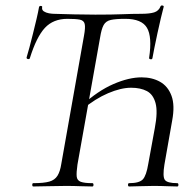

<svg xmlns="http://www.w3.org/2000/svg" viewBox="-20 -675 709 695"><path d="M100.6 0Q96.8 0 96.8 -6Q96.8 -12 100.6 -12Q138.4 -12 158.3 -17.6Q178.2 -23.2 188 -38.8Q197.8 -54.4 202 -82.4L284 -545.4Q289.6 -575.6 286.6 -588.3Q283.6 -601 268.9 -603.9Q254.2 -606.8 223.8 -606.8Q173 -606.8 142.6 -574.2Q112.2 -541.6 88 -464.2Q87 -460.2 81.1 -461.3Q75.2 -462.4 76.4 -467.6Q80.4 -479.8 86.4 -502.7Q92.4 -525.6 99.3 -553Q106.2 -580.4 112.2 -606Q118.2 -631.6 121.2 -649Q122.2 -654 128.2 -653.5Q134.2 -653 132.4 -647.8Q131.2 -638.8 138.8 -633.8Q146.4 -628.8 157.1 -626.9Q167.8 -625 175 -625Q213.6 -624 248.8 -623Q284 -622 324.8 -622Q385.6 -622 422.4 -623.5Q459.2 -625 490.8 -625Q521.4 -625 538.1 -630.2Q554.8 -635.4 561.4 -652.6Q563.2 -656 568.4 -655Q573.6 -654 572.4 -649.8Q568.4 -635.6 562.4 -609.9Q556.4 -584.2 550 -555Q543.6 -525.8 538.7 -501Q533.8 -476.2 531.8 -464.6Q530.8 -459.4 524.9 -460.5Q519 -461.6 519.8 -465.8Q531.2 -541.8 512 -574.3Q492.8 -606.8 433.6 -606.8Q398.6 -606.8 380.9 -602.8Q363.2 -598.8 355.2 -584.4Q347.2 -570 342.4 -539.6L260.4 -79.4Q256.2 -50.6 257.6 -36.2Q259 -21.8 272.4 -16.9Q285.8 -12 314.4 -12Q318.4 -12 318.4 -6Q318.4 0 314.4 0Q293.2 0 270.1 -1Q247 -2 218.2 -2Q183.8 -2 154 -1Q124.2 0 100.6 0ZM447.4 0Q443.4 0 443.4 -6Q443.4 -12 447.4 -12Q484.2 -12 497 -25.7Q509.8 -39.4 516.8 -82.4L540.4 -211.4Q551.6 -270 543.1 -301.6Q534.6 -333.2 511.7 -345.3Q488.8 -357.4 454.6 -357.4Q417.6 -357.4 371.1 -337.5Q324.6 -317.6 279.2 -279.8L276.4 -293.6Q334.2 -346.2 390.3 -370.6Q446.4 -395 492.6 -395Q530.8 -395 559.4 -378.9Q588 -362.8 600.8 -328.3Q613.6 -293.8 603.2 -238.4L575.2 -79.4Q568.2 -36.4 576.5 -24.2Q584.8 -12 621.8 -12Q625.8 -12 625.8 -6Q625.8 0 621.8 0Q606 0 584.1 -1Q562.2 -2 535 -2Q509.2 -2 486 -1Q462.8 0 447.4 0Z"/></svg>

Font: Cormorant Light
Style: Italic
Weight: 300
Italic angle: -10°
Designer: Christian Thalmann (Catharsis Fonts)
Foundry: Catharsis Fonts
Version: Version 4.000